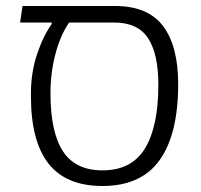

<svg xmlns="http://www.w3.org/2000/svg" viewBox="-20 -609 668 639"><path d="M321 10Q200 10 141.5 -64.5Q83 -139 83 -288V-299Q83 -367 103 -427.5Q123 -488 152 -529V-540L222 -548L208 -531Q180 -489 164 -427.5Q148 -366 148 -299Q148 -169 189.5 -105.5Q231 -42 321 -42Q418 -42 462.5 -115Q507 -188 507 -327Q507 -429 473 -481.5Q439 -534 360 -534H47L55 -589H363Q472 -589 522.5 -522.5Q573 -456 573 -329Q573 -163 511.5 -76.5Q450 10 321 10Z"/></svg>

Font: Noto Sans Hebrew Thin Light
Style: Regular
Weight: 300
Version: Version 3.001